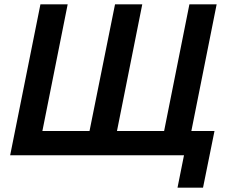

<svg xmlns="http://www.w3.org/2000/svg" viewBox="-20 -718 1065 888"><path d="M801 150 831 0H27L167 -698H293L176 -112H394L512 -698H638L521 -112H739L856 -698H982L865 -112H972L919 150Z"/></svg>

Font: IBM Plex Sans SemiBold
Style: Italic
Weight: 600
Italic angle: -11.31°
Designer: Mike Abbink, Paul van der Laan, Pieter van Rosmalen
Foundry: Bold Monday
Version: Version 3.201